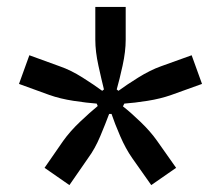

<svg xmlns="http://www.w3.org/2000/svg" viewBox="-20 -630 640 556"><path d="M181 -94 109 -144 163 -222Q183 -250 212 -277.5Q241 -305 263 -323L260 -330Q232 -332 193 -338Q154 -344 123 -355L35 -387L65 -470L153 -438Q185 -427 219 -405.5Q253 -384 276 -367L281 -371Q274 -399 265 -440Q256 -481 256 -515V-610H344V-515Q344 -481 335 -440Q326 -399 318 -371L323 -367Q346 -384 380.5 -405.5Q415 -427 446 -438L535 -470L565 -387L476 -355Q445 -344 407 -338Q369 -332 340 -330L336 -322Q359 -304 387.5 -276.5Q416 -249 435 -222L490 -144L418 -94L363 -172Q344 -199 328 -236Q312 -273 303 -300H296Q286 -273 270.5 -236Q255 -199 235 -172Z"/></svg>

Font: JetBrainsMono NF
Style: Regular
Weight: 400
Designer: Philipp Nurullin, Konstantin Bulenkov
Foundry: JetBrains
Version: Version 2.251; ttfautohint (v1.8.3);Nerd Fonts 2.2.2